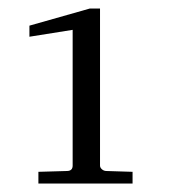

<svg xmlns="http://www.w3.org/2000/svg" viewBox="-20 -812 406 449"><path d="M290 -382.8H69.8V-410.2L136.2 -412.1Q149.9 -412.1 149.9 -424.8V-742.2L48.8 -726.1V-752L189.9 -792H213.9V-424.8Q213.9 -419.9 218.5 -416Q223.1 -412.1 229 -412.1L290 -410.2Z"/></svg>

Font: Eeyek
Style: Regular
Weight: 400
Designer: Pravabati Chingangbam and Tabish
Foundry: SIL International
Version: Version 2.000